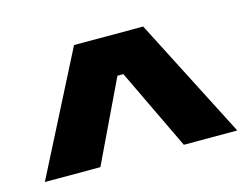

<svg xmlns="http://www.w3.org/2000/svg" viewBox="-59 -749 692 531"><g transform="rotate(-15 286.5 -483.5)"><path d="M11 -311 187 -656H385L562 -311H409L298 -543H281L170 -311Z"/></g></svg>

Font: Bricolage Grotesque 12pt Bricolage Grotesque 10pt Regular
Style: Bold
Weight: 700
Designer: Mathieu Triay
Foundry: Atelier Triay
Version: Version 1.001; ttfautohint (v1.8.4.7-5d5b);gftools[0.9.33.de